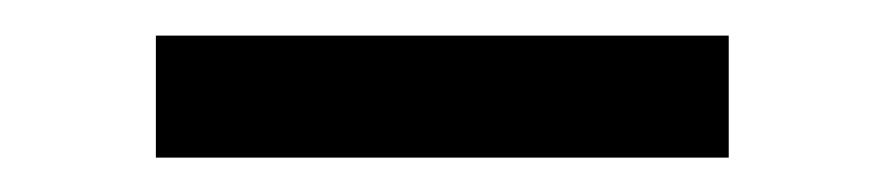

<svg xmlns="http://www.w3.org/2000/svg" viewBox="-20 -726 498 110"><path d="M397.5 -635.7V-705.6H69.3V-635.7Z"/></svg>

Font: Vazir
Style: Regular
Weight: 400
Designer: Saber Rastikerdar
Foundry: Saber Rastikerdar
Version: Version 27.002;January 24, 2021;FontCreator 13.0.0.2683 64-b